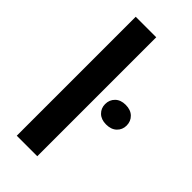

<svg xmlns="http://www.w3.org/2000/svg" viewBox="-238 -803 856 856"><g transform="rotate(45 190.0 -375.0)"><path d="M194.8 -750V0H65.4V-750ZM244.1 -378.4Q244.1 -405.3 262.2 -423.1Q280.3 -440.9 311.5 -440.9Q343.3 -440.9 361.6 -423.1Q379.9 -405.3 379.9 -378.4Q379.9 -352.1 361.6 -334.5Q343.3 -316.9 311.5 -316.9Q280.3 -316.9 262.2 -334.5Q244.1 -352.1 244.1 -378.4Z"/></g></svg>

Font: Vazirmatn RD UI SemiBold
Style: Regular
Weight: 600
Designer: Saber Rastikerdar
Foundry: Saber Rastikerdar
Version: Version 33.003